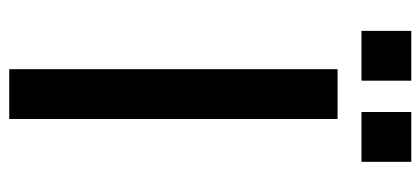

<svg xmlns="http://www.w3.org/2000/svg" viewBox="-268 -644 911 416"><g transform="rotate(90 188.0 -435.5)"><path d="M222.2 -762.7V-870.6H330.1V-762.7ZM46.4 -762.7V-870.6H154.3V-762.7ZM129.4 0.5V-710.9H237.3V0.5Z"/></g></svg>

Font: Alte DIN 1451 Mittelschrift
Style: Regular
Weight: 400
Designer: Peter Wiegel
Foundry: Peter Wiegel
Version: Version 1.002 September 20, 2019